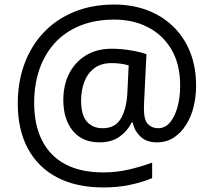

<svg xmlns="http://www.w3.org/2000/svg" viewBox="-20 -734 939 843"><path d="M841 -357Q841 -311 830.5 -267Q820 -223 798 -187.5Q776 -152 744 -130.5Q712 -109 668 -109Q622 -109 595.5 -135.5Q569 -162 563 -196H558Q540 -159 505 -134Q470 -109 417 -109Q341 -109 299.5 -160Q258 -211 258 -295Q258 -361 284 -411.5Q310 -462 357.5 -491Q405 -520 470 -520Q514 -520 556.5 -512.5Q599 -505 623 -496L613 -293Q612 -275 612 -267.5Q612 -260 612 -257Q612 -205 630.5 -188Q649 -171 674 -171Q705 -171 726.5 -196.5Q748 -222 759.5 -264.5Q771 -307 771 -358Q771 -451 733.5 -515.5Q696 -580 630.5 -614Q565 -648 482 -648Q397 -648 331 -621Q265 -594 220.5 -545Q176 -496 153 -429.5Q130 -363 130 -283Q130 -185 165 -116.5Q200 -48 267.5 -12.5Q335 23 433 23Q494 23 549.5 9.5Q605 -4 648 -20V48Q605 66 551.5 77.5Q498 89 433 89Q315 89 231 45Q147 1 102.5 -81.5Q58 -164 58 -280Q58 -373 87 -452.5Q116 -532 171 -590.5Q226 -649 304.5 -681.5Q383 -714 482 -714Q560 -714 625.5 -689.5Q691 -665 739.5 -618.5Q788 -572 814.5 -506Q841 -440 841 -357ZM336 -293Q336 -229 361.5 -200Q387 -171 430 -171Q486 -171 510.5 -213Q535 -255 539 -322L545 -447Q532 -451 512 -454Q492 -457 471 -457Q422 -457 392 -433Q362 -409 349 -371.5Q336 -334 336 -293Z"/></svg>

Font: hexutamil05
Style: Book
Weight: 400
Designer: Jelle Bosma - Monotype Design Team
Foundry: Monotype Imaging Inc.
Version: Version 2.003